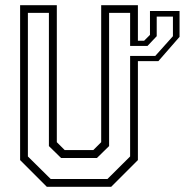

<svg xmlns="http://www.w3.org/2000/svg" viewBox="-20 -720 712 740"><path d="M175.5 -30H394L481.5 -117V-670.5H400.5V-157L353.5 -111H215.5L168.5 -157V-670.5H87.5V-117ZM584 -656V-580.5L548.5 -543H481.5V-504.5H578.5L646.5 -580.5V-656ZM558 -677.5H672V-578L590.5 -484.5H511.5V-103L408.5 0H160.5L57.5 -103V-700H199V-172L229.5 -141.5H339.5L370 -172V-700H511.5V-563H535.5L558 -585.5Z"/></svg>

Font: Tourney Light
Style: Regular
Weight: 300
Version: Version 1.015